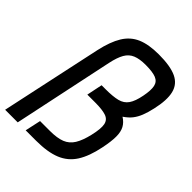

<svg xmlns="http://www.w3.org/2000/svg" viewBox="-229 -936 1057 1057"><g transform="rotate(45 299.5 -407.0)"><path d="M483 -430Q510 -413 523 -389Q536 -365 536 -327.5Q536 -290 524 -232Q507 -148 474.5 -97Q442 -46 385.5 -23Q329 0 240 0H159L179 -92H256Q312 -92 346 -105.5Q380 -119 400 -151.5Q420 -184 433 -240Q447 -300 441 -329.5Q435 -359 406 -369Q377 -379 321 -379H260L279 -471H311Q367 -471 401 -479.5Q435 -488 453.5 -514.5Q472 -541 482 -593Q492 -644 486 -672Q480 -700 453 -711Q426 -722 371 -722Q325 -722 295.5 -710Q266 -698 249 -668.5Q232 -639 221 -587L97 0H-1L126 -591Q144 -673 174 -722Q204 -771 254 -792.5Q304 -814 382 -814Q472 -814 520 -791.5Q568 -769 580.5 -718.5Q593 -668 574 -585Q565 -545 554 -517.5Q543 -490 527 -469.5Q511 -449 483 -430Z"/></g></svg>

Font: Victor Mono Thin
Style: Bold Italic
Weight: 700
Italic angle: -12°
Monospace: yes
Version: Version 1.561;gftools[0.9.30]